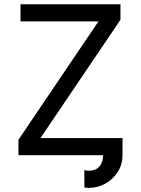

<svg xmlns="http://www.w3.org/2000/svg" viewBox="-20 -743 675 919"><path d="M383.8 71.3V154.8Q389.2 155.3 394.5 155.8Q399.9 156.2 405.3 156.2Q448.7 156.2 485.4 135.3Q522 114.3 544.2 78.9Q566.4 43.5 566.4 0H473.6Q473.6 32.7 456.1 53.5Q438.5 74.2 405.3 74.2Q393.6 74.2 383.8 71.3ZM118.2 0 556.6 -648.4 506.8 -722.7 68.4 -74.2ZM158.7 -82 68.4 -74.2V0Q158.7 0 238 0Q317.4 0 396.7 0Q476.1 0 566.4 0V-82ZM475.6 -640.6 556.6 -648.4V-722.7Q466.3 -722.7 391.8 -722.7Q317.4 -722.7 242.9 -722.7Q168.5 -722.7 78.1 -722.7V-640.6Z"/></svg>

Font: Giphurs
Style: Regular
Weight: 400
Version: Version 2.010